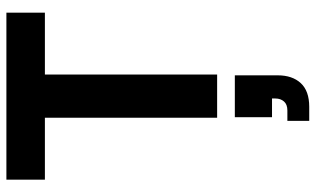

<svg xmlns="http://www.w3.org/2000/svg" viewBox="-218 -498 1010 615"><g transform="rotate(-90 287.5 -190.0)"><path d="M356.7 0H218.3V-551.7H20V-675H555V-551.7H356.7ZM208.3 295V225H241.7Q260.8 225 270.4 214.2Q280 203.3 280 186.7V175.8H220V56.7H354.2V194.2Q354.2 240.8 329.2 267.9Q304.2 295 253.3 295Z"/></g></svg>

Font: Funnel Sans
Style: Bold
Weight: 700
Designer: NORD ID, Kristian Moeller
Foundry: Dicotype
Version: Version 1.000